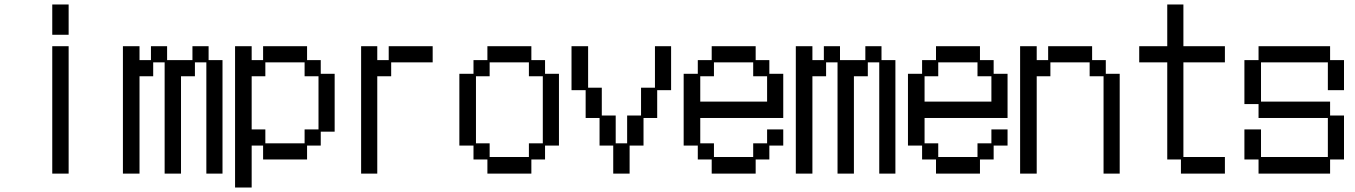

<svg xmlns="http://www.w3.org/2000/svg" viewBox="-20 -746 6040 856"><path d="M213 -726H286V-591H213ZM213 -540H286V28H213Z M528 -540H602V-478H653V-540H725V-478H838V-540H910V-478H972V28H900V-468H849V-406H787V28H714V-468H663V-406H602V28H528Z M1028 -540H1102V-478H1153V-540H1349V-478H1410V-417H1472V-159H1410V-97H1349V-35H1153V-97H1102V90H1028ZM1338 -107V-169H1400V-406H1338V-468H1163V-406H1102V-169H1163V-107Z M1590 -540H1662V-478H1713V-540H1909V-468H1724V-406H1662V28H1590Z M2091 -97H2028V-417H2091V-478H2153V-540H2349V-478H2410V-417H2472V-97H2410V-35H2349V28H2153V-35H2091ZM2163 -107V-46H2338V-107H2400V-406H2338V-468H2163V-406H2102V-107Z M2653 -220H2591V-344H2528V-540H2602V-355H2663V-231H2725V-107H2776V-231H2838V-355H2900V-540H2972V-344H2910V-220H2849V-97H2787V28H2714V-97H2653Z M3091 -97H3028V-417H3091V-478H3153V-540H3349V-478H3410V-417H3472V-220H3102V-107H3163V-46H3338V-107H3400V-169H3472V-97H3410V-35H3349V28H3153V-35H3091ZM3400 -293V-406H3338V-468H3163V-406H3102V-293Z M3528 -540H3602V-478H3653V-540H3725V-478H3838V-540H3910V-478H3972V28H3900V-468H3849V-406H3787V28H3714V-468H3663V-406H3602V28H3528Z M4091 -97H4028V-417H4091V-478H4153V-540H4349V-478H4410V-417H4472V-220H4102V-107H4163V-46H4338V-107H4400V-169H4472V-97H4410V-35H4349V28H4153V-35H4091ZM4400 -293V-406H4338V-468H4163V-406H4102V-293Z M4528 -540H4602V-478H4653V-540H4849V-478H4910V-417H4972V28H4900V-406H4838V-468H4663V-406H4602V28H4528Z M5184 -468H5059V-540H5184V-726H5256V-540H5441V-468H5256V-46H5441V28H5245V-35H5184Z M5528 -169H5602V-46H5900V-220H5591V-282H5528V-478H5591V-540H5910V-478H5972V-344H5900V-468H5602V-293H5910V-231H5972V-35H5910V28H5591V-35H5528Z"/></svg>

Font: DotGothic16
Style: Regular
Weight: 400
Designer: Fontworks Inc.
Foundry: Fontworks Inc.
Version: Version 1.100